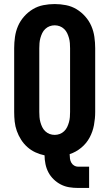

<svg xmlns="http://www.w3.org/2000/svg" viewBox="-20 -763 540 948"><path d="M365 165Q343 165 321.5 161.5Q300 158 280.5 148Q261 138 245 122.5Q229 107 219 88Q209 69 204.5 47Q200 25 200 4Q176 -1 154.5 -11Q133 -21 115 -37Q97 -53 84 -73.5Q71 -94 63 -116.5Q55 -139 52.5 -162.5Q50 -186 50 -210V-525Q50 -553 54 -581Q58 -609 69 -634.5Q80 -660 99 -681.5Q118 -703 142 -717.5Q166 -732 194 -737.5Q222 -743 250 -743Q278 -743 306 -737.5Q334 -732 358 -717.5Q382 -703 401 -681.5Q420 -660 431 -634.5Q442 -609 446 -581Q450 -553 450 -525V-210Q450 -178 444 -145.5Q438 -113 422.5 -84Q407 -55 381 -33.5Q355 -12 324 -2V0Q324 10 325.5 20.5Q327 31 332 40Q337 49 346 54.5Q355 60 365 60H420V165ZM250 -97Q263 -97 275 -101.5Q287 -106 296.5 -115Q306 -124 311.5 -135.5Q317 -147 320.5 -159.5Q324 -172 325 -185Q326 -198 326 -210V-525Q326 -537 325 -550Q324 -563 320.5 -575.5Q317 -588 311.5 -599.5Q306 -611 296.5 -620Q287 -629 275 -633.5Q263 -638 250 -638Q237 -638 225 -633.5Q213 -629 203.5 -620Q194 -611 188.5 -599.5Q183 -588 179.5 -575.5Q176 -563 175 -550Q174 -537 174 -525V-210Q174 -198 175 -185Q176 -172 179.5 -159.5Q183 -147 188.5 -135.5Q194 -124 203.5 -115Q213 -106 225 -101.5Q237 -97 250 -97Z"/></svg>

Font: Iosevka Curly Extrabold
Style: Regular
Weight: 800
Monospace: yes
Designer: Belleve Invis
Foundry: Belleve Invis
Version: Version 22.1.2; ttfautohint (v1.8.4)